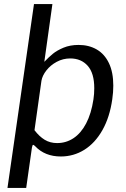

<svg xmlns="http://www.w3.org/2000/svg" viewBox="-20 -757 614 938"><path d="M146 -737H236L196.5 -455Q218.5 -478 238.2 -494.2Q258 -510.5 290.2 -524Q322.5 -537.5 364 -537.5Q414.5 -537.5 452.8 -515.2Q491 -493 512.2 -448.5Q533.5 -404 533.5 -338.5Q533.5 -306.5 528.5 -272Q516 -184 480.2 -121Q444.5 -58 392 -25.2Q339.5 7.5 277 7.5Q199.5 7.5 152 -42.5Q145 -49.5 142 -49.5Q138.5 -49.5 136 -36L108 161H16.5ZM259 -58Q303 -58 339.2 -82Q375.5 -106 400.8 -154Q426 -202 436.5 -271.5Q440.5 -297.5 440.5 -326Q440.5 -399.5 408.5 -435.5Q376.5 -471.5 323 -471.5Q288 -471.5 257.2 -455Q226.5 -438.5 206.8 -413.2Q187 -388 182.5 -362.5L148.5 -121Q171.5 -90.5 198.2 -74.2Q225 -58 259 -58Z"/></svg>

Font: 1883 Sans
Style: Italic
Weight: 400
Italic angle: -8°
Designer: 1883 Sans project is a fork of Public Sans.
Version: Version 1.009